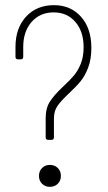

<svg xmlns="http://www.w3.org/2000/svg" viewBox="-20 -729 417 744"><path d="M157 -197V-271Q157 -310 173.5 -335.5Q190 -361 225 -394Q251 -418 266.5 -436.5Q282 -455 293 -482Q304 -509 304 -546Q304 -607 272 -644Q240 -681 188 -681Q135 -681 102.5 -644Q70 -607 70 -547V-509Q70 -499 60 -499H50Q40 -499 40 -509V-547Q40 -620 81 -664.5Q122 -709 189 -709Q254 -709 294 -664Q334 -619 334 -544Q334 -500 322 -468Q310 -436 293 -415Q276 -394 248 -368Q217 -339 203 -319Q189 -299 189 -270V-197Q189 -187 179 -187H167Q157 -187 157 -197ZM131 -47Q131 -66 143 -78Q155 -90 173 -90Q192 -90 204 -78Q216 -66 216 -47Q216 -29 204 -17Q192 -5 173 -5Q155 -5 143 -17Q131 -29 131 -47Z"/></svg>

Font: Barlow Semi Condensed Thin
Style: Regular
Weight: 250
Width: 4
Designer: Jeremy Tribby
Foundry: Tribby Type
Version: Version 1.408